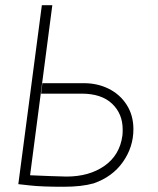

<svg xmlns="http://www.w3.org/2000/svg" viewBox="-20 -705 605 734"><path d="M490 -211Q490 -143 450 -86Q410 -29 338 -4Q292 9 223 9Q139 9 95 4L50 -1L140 -685H180L95 -35L168 -32L234 -30Q321 -30 379.5 -71Q438 -112 448 -187Q449 -195 449 -210Q449 -270 408.5 -308.5Q368 -347 292 -347H137L142 -387H301Q353 -387 396 -365.5Q439 -344 464.5 -304Q490 -264 490 -211Z"/></svg>

Font: Bellota Light
Style: Italic
Weight: 300
Italic angle: -7.5°
Designer: Kemie Guaida
Foundry: Kemie Guaida
Version: Version 4.001